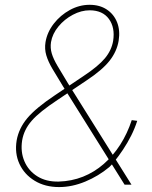

<svg xmlns="http://www.w3.org/2000/svg" viewBox="-20 -757 623 787"><path d="M222.2 9.8Q164.6 9.8 122.1 -16.1Q79.6 -42 59.6 -85.4Q39.6 -128.9 48.3 -181.6Q57.1 -231 91.8 -272.5Q126.5 -314 204.6 -366.2L323.7 -446.3Q382.8 -485.4 410.2 -518.3Q437.5 -551.3 443.8 -589.8Q452.1 -644 426.5 -679.2Q400.9 -714.4 348.1 -714.8Q313 -714.8 278.6 -696.5Q244.1 -678.2 219.5 -648.4Q194.8 -618.7 189 -584Q185.5 -560.5 192.1 -538.1Q198.7 -515.6 215.6 -487.1Q232.4 -458.5 258.3 -416L519 0H490.7L238.8 -402.3Q212.9 -444.3 195.1 -474.6Q177.2 -504.9 169.7 -530.5Q162.1 -556.2 166.5 -584Q173.3 -625 200.4 -659.9Q227.5 -694.8 266.4 -716.1Q305.2 -737.3 347.2 -737.3Q388.7 -737.3 417.7 -718Q446.8 -698.7 460 -665.5Q473.1 -632.3 466.3 -589.8Q459 -545.9 429 -507.8Q398.9 -469.7 335.4 -427.7L216.3 -347.7Q142.1 -298.8 110.1 -262.2Q78.1 -225.6 70.8 -181.6Q63.5 -134.8 80.1 -95.9Q96.7 -57.1 132.8 -34.4Q168.9 -11.7 220.2 -12.7Q273.4 -14.2 320.1 -32.7Q366.7 -51.3 405 -84.7Q443.4 -118.2 472.7 -163.8Q502 -209.5 520 -264.6L542.5 -261.7Q532.7 -231 517.6 -200.9Q502.4 -170.9 484.4 -143.8Q466.3 -116.7 447.8 -93.8Q442.9 -87.9 438.2 -82.5Q433.6 -77.1 428.2 -72.3Q383.8 -35.2 329.6 -12.7Q275.4 9.8 222.2 9.8Z"/></svg>

Font: Inter Tight Thin
Style: Italic
Weight: 250
Italic angle: -9.39999°
Designer: Rasmus Andersson
Foundry: rsms
Version: Version 3.004